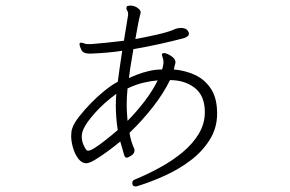

<svg xmlns="http://www.w3.org/2000/svg" viewBox="-20 -580 1040 688"><path d="M603 -331Q642 -328 677.5 -312Q713 -296 735.5 -262.5Q758 -229 758 -173Q758 -122 732 -80Q706 -38 664 -6Q622 26 571.5 49Q521 72 472 87Q470 88 466 88Q454 88 454 76Q454 66 464 63Q510 44 554.5 19.5Q599 -5 635 -35Q671 -65 692.5 -101Q714 -137 714 -178Q714 -237 678 -265Q642 -293 589 -293Q567 -247 528.5 -197.5Q490 -148 444 -104Q449 -73 461 -47Q462 -45 462 -41Q462 -30 450.5 -22.5Q439 -15 434 -15Q428 -15 425 -24Q422 -33 411 -73Q392 -57 367.5 -39Q343 -21 321.5 -8Q300 5 289 5Q273 5 260.5 -11.5Q248 -28 241.5 -51Q235 -74 235 -92Q235 -100 236 -108Q237 -116 240 -123Q246 -140 264.5 -163.5Q283 -187 307 -211.5Q331 -236 356 -256Q381 -276 402 -287Q405 -312 409.5 -341.5Q414 -371 418 -398Q392 -394 363 -391.5Q334 -389 308 -388H299Q278 -388 271.5 -401.5Q265 -415 265 -422Q265 -427 270 -427Q277 -427 286 -423Q289 -422 295.5 -422Q302 -422 307 -422Q331 -424 362 -427Q393 -430 424 -434L439 -526V-531Q439 -536 437 -540Q433 -545 433 -550Q433 -558 438.5 -559Q444 -560 447 -560Q461 -560 472.5 -552Q484 -544 484 -536Q484 -532 483 -530Q479 -516 475 -494.5Q471 -473 465 -440Q508 -448 545 -456.5Q582 -465 603 -474Q610 -478 619 -479Q621 -479 623.5 -479.5Q626 -480 628 -480Q636 -480 643 -477.5Q650 -475 654 -468Q657 -464 657 -459Q657 -449 638 -443Q600 -433 553 -422.5Q506 -412 458 -404Q454 -380 449.5 -353Q445 -326 442 -300Q452 -305 471 -312.5Q490 -320 513.5 -325.5Q537 -331 558 -331H561Q563 -337 564 -343Q565 -349 566 -355Q566 -366 562 -377Q560 -383 560 -384Q560 -388 564 -389Q565 -389 565.5 -389.5Q566 -390 567 -390Q575 -390 589 -382Q603 -374 607 -365Q609 -359 609 -358Q609 -355 608 -352Q607 -349 606 -345ZM545 -292Q521 -290 493.5 -283.5Q466 -277 437 -263Q434 -230 434 -207Q434 -189 435 -174.5Q436 -160 437 -147Q469 -179 498 -217Q527 -255 545 -292ZM402 -114Q398 -139 396.5 -161.5Q395 -184 395 -202Q395 -216 395.5 -226.5Q396 -237 397 -244Q352 -211 320 -175Q288 -139 279 -117Q273 -104 273 -90Q273 -77 277.5 -65Q282 -53 289 -43Q292 -40 296 -40Q304 -40 321 -51Q338 -62 359.5 -79Q381 -96 402 -114Z"/></svg>

Font: Moon Stars Kai T Light
Style: Regular
Weight: 300
Designer: GuiWonder
Version: Version 1.101